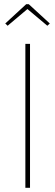

<svg xmlns="http://www.w3.org/2000/svg" viewBox="-20 -889 262 909"><path d="M16.1 -767.1 4.9 -777.8 104 -869.1H116.2L215.8 -777.8L204.1 -767.1L109.9 -846.2ZM122.1 -681.2V0H100.1V-681.2Z"/></svg>

Font: Fira Sans Compressed Thin
Style: Regular
Weight: 100
Width: 1
Designer: Carrois Corporate & Edenspiekermann AG
Foundry: Carrois Corporate GbR & Edenspiekermann AG
Version: Version 4.203;PS 004.203;hotconv 1.0.88;makeotf.lib2.5.64775